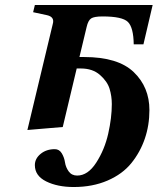

<svg xmlns="http://www.w3.org/2000/svg" viewBox="-20 -510 642 771"><path d="M90 12 192 -414Q200 -442 169 -449L113 -461L120 -490H593L556 -332H517Q516 -400 493.5 -422Q471 -444 392 -444Q358 -444 346 -436Q334 -428 328 -402L299 -281H318Q454 -281 517 -220.5Q580 -160 580 -68Q580 -7 561.5 47Q543 101 507.5 145Q472 189 412 215Q352 241 276 241Q211 241 165.5 218.5Q120 196 120 153Q120 127 143 108Q166 89 200 89Q218 89 228 105.5Q238 122 241 142Q244 162 256 178.5Q268 195 290 195Q333 195 366.5 143Q400 91 414.5 27Q429 -37 429 -92Q429 -124 420 -153.5Q411 -183 381.5 -209Q352 -235 305 -235H288L232 0Z"/></svg>

Font: Heuristica
Style: Bold Italic
Weight: 700
Italic angle: -13°
Version: Version 1.0.2